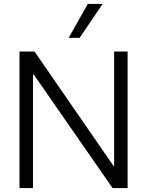

<svg xmlns="http://www.w3.org/2000/svg" viewBox="-20 -964 754 984"><path d="M80 0V-700H157L562 -113H565V-700H634V0H557L153 -582H149V0ZM332 -770 430 -944H506L388 -770Z"/></svg>

Font: Lopes Sans Light
Style: Regular
Weight: 300
Designer: Gabriel Lam, Diego Maldonado
Foundry: TypeRant, Foresti Design
Version: Version 4.000